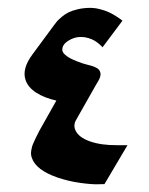

<svg xmlns="http://www.w3.org/2000/svg" viewBox="-20 -475 385 495"><path d="M249.3 -0.3 308.7 -100.7H282Q241 -100.3 212 -110.5Q183 -120.7 174.7 -138.7Q168.3 -152.3 176.3 -166L227.7 -256.7Q236 -269.3 238.2 -277Q240.3 -284.7 238 -290Q236.3 -295.3 230.5 -299Q224.7 -302.7 219 -304.3Q213.3 -306 198.7 -310Q196.3 -310.7 192.5 -311.8Q188.7 -313 178.8 -316.8Q169 -320.7 161.5 -324.5Q154 -328.3 147.5 -334.2Q141 -340 140.7 -345.7Q139.7 -359.3 155.7 -369.7Q171.7 -380 189 -379.7Q198.7 -379.7 208 -376.8Q217.3 -374 223.7 -370.2Q230 -366.3 234.8 -362.3Q239.7 -358.3 242 -355.7L244.3 -353L295.7 -421.7Q294 -423 291.2 -425.2Q288.3 -427.3 279.3 -433.2Q270.3 -439 261 -443.3Q251.7 -447.7 238.3 -451.2Q225 -454.7 212.7 -454.7Q195.7 -454.7 180.8 -451.2Q166 -447.7 156.8 -443.2Q147.7 -438.7 139.2 -431.5Q130.7 -424.3 127 -420Q123.3 -415.7 118.7 -409.3L63.7 -334.7Q50 -316.3 45.5 -300Q41 -283.7 45.7 -269.3Q52 -250 73 -236.3Q94 -222.7 125.3 -215.7L81 -137Q80.3 -135.3 78.7 -132.3Q74.3 -124 72.3 -119.7Q70.3 -115.3 67.2 -108.5Q64 -101.7 62.8 -97.5Q61.7 -93.3 60.7 -87.8Q59.7 -82.3 60 -77.7Q60.3 -73 62 -68.3Q72.3 -36.7 128.3 -17.3Q156.7 -7.7 186.8 -3.5Q217 0.7 233.3 0Z"/></svg>

Font: Jomhuria
Style: Regular
Weight: 400
Designer: Arabic design by Kourosh Beigpour, Latin design by Eben Sorkin, engineering by Lasse Fister and Khaled Hosney
Version: Version 1.0000